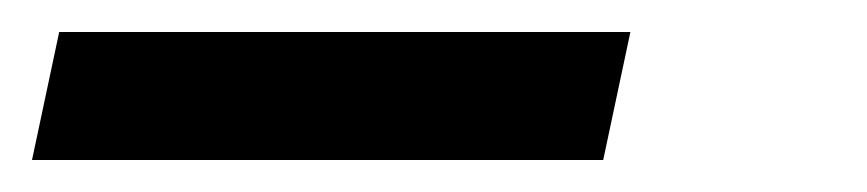

<svg xmlns="http://www.w3.org/2000/svg" viewBox="-39 -20 542 120"><path d="M-19 80 -2 0H355L338 80Z"/></svg>

Font: Raleway Thin Medium
Style: Italic
Weight: 500
Italic angle: -12°
Version: Version 4.026